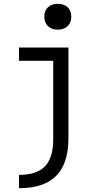

<svg xmlns="http://www.w3.org/2000/svg" viewBox="-20 -770 540 1010"><path d="M80 150Q173 150 216.5 105Q260 60 260 -37V-450H80V-520H340V-43Q340 90 275.5 155Q211 220 80 220ZM284 -614Q252 -614 232.5 -632.5Q213 -651 213 -682Q213 -714 232.5 -732Q252 -750 284 -750Q316 -750 335.5 -732Q355 -714 355 -682Q355 -651 335.5 -632.5Q316 -614 284 -614Z"/></svg>

Font: M PLUS 1 Code
Style: Regular
Weight: 400
Designer: Coji Morishita
Foundry: UNDERFOREST DESIGN
Version: Version 1.005